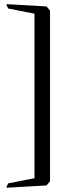

<svg xmlns="http://www.w3.org/2000/svg" viewBox="-20 -752 344 905"><path d="M11.7 132.8 10.7 128.9 18.6 112.3 142.6 87.9V-687.5L18.6 -711.9L10.7 -728.5L11.7 -732.4L199.2 -721.7L215.8 -702.1V102.5L199.2 122.1Z"/></svg>

Font: Comprehension SemiBold
Style: Regular
Weight: 600
Designer: Alfredo Marco Pradil
Foundry: Alfredo Marco Pradil
Version: 1.0